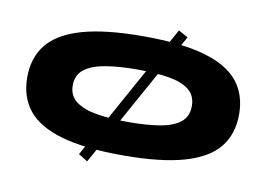

<svg xmlns="http://www.w3.org/2000/svg" viewBox="-84 -859 1498 1080"><g transform="rotate(10 665.0 -319.5)"><path d="M665 20Q447 20 314 -18.5Q181 -57 120.5 -132.5Q60 -208 60 -320Q60 -432 120.5 -507.5Q181 -583 314 -621.5Q447 -660 665 -660Q883 -660 1016 -621.5Q1149 -583 1209.5 -507.5Q1270 -432 1270 -320Q1270 -208 1209.5 -132.5Q1149 -57 1016 -18.5Q883 20 665 20ZM665 -170Q768 -170 843 -182.5Q918 -195 959 -227.5Q1000 -260 1000 -320Q1000 -380 959 -412.5Q918 -445 843 -457.5Q768 -470 665 -470Q562 -470 484.5 -457.5Q407 -445 363.5 -412.5Q320 -380 320 -320Q320 -260 363.5 -227.5Q407 -195 484.5 -182.5Q562 -170 665 -170ZM855 -727 909 -697 474 88 422 56Z"/></g></svg>

Font: Syne ExtraBold
Style: Regular
Weight: 800
Designer: Lucas Descroix
Foundry: Bonjour Monde
Version: Version 2.200; ttfautohint (v1.8.4)